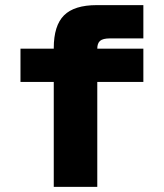

<svg xmlns="http://www.w3.org/2000/svg" viewBox="-20 -730 640 750"><path d="M190 0V-410H60V-540H190V-542Q190 -630 230 -670Q270 -710 358 -710H540V-580H410Q382 -580 371 -570.5Q360 -561 360 -540H540V-410H360V0Z"/></svg>

Font: Geist Mono Black
Style: Regular
Weight: 900
Monospace: yes
Designer: Basement.studio, Andrés Briganti, Mateo Zaragoza
Foundry: Basement.studio, Vercel, Andrés Briganti, Guido Ferreyra, Mateo Zaragoza
Version: Version 1.500; ttfautohint (v1.8.4.7-5d5b)